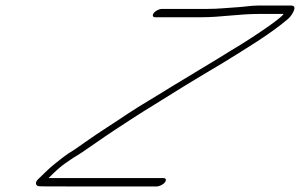

<svg xmlns="http://www.w3.org/2000/svg" viewBox="-20 -682 1078 690"><path d="M538 -620H701.2C778 -620 833.1 -632 917.1 -632H999.3C994.9 -623 947.6 -586 844.3 -521C818.1 -505 792.4 -490 769.1 -475C727.4 -449 637.2 -396 595.5 -370C553.1 -343 482.1 -302 440.3 -274C390.2 -240 339.5 -209 285.9 -171C256.7 -150 237 -137 226.7 -131C205.8 -117 199.9 -111 179 -95C154.6 -76 142.8 -62 116.9 -38C103.5 -25 110.1 -14 118.6 -13C123.1 -12 156.1 -12 218.1 -12H543.5C553.1 -12 566.8 -19 572.8 -27C578.7 -35 576.8 -42 567.2 -42H153.9L155.4 -43C186.2 -73 197.1 -85 246.7 -117C261.1 -125 284.9 -141 317.7 -164C379.1 -207 403.6 -222 458.5 -258C499.6 -285 570.1 -327 610.6 -353C651.2 -379 743.1 -433 784.3 -458C863.6 -507 951.8 -560 1013.9 -613C1020.9 -619 1027.8 -627 1032.8 -637C1042.1 -654 1039.1 -662 1026.1 -662H904.8C883.2 -662 853.9 -657 832.9 -656C784.3 -653 764.6 -650 725 -650H561.8C552.2 -650 538.4 -643 532.5 -635C526.6 -627 528.4 -620 538 -620Z"/></svg>

Font: MewTooHand
Style: UltimateItaWide
Weight: 400
Designer: Mew Too, Robert Jablonski
Version: Version 0.77